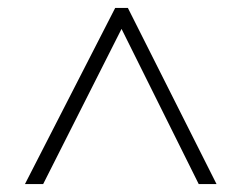

<svg xmlns="http://www.w3.org/2000/svg" viewBox="-20 -739 611 485"><path d="M43 -274 271 -719H303L527 -274H482L287 -666L89 -274Z"/></svg>

Font: Noto Kufi Arabic ExtraLight
Style: Regular
Weight: 200
Designer: Monotype Design Team, David Williams, Khaled Hosny
Foundry: Google LLC
Version: Version 2.109; ttfautohint (v1.8.4.7-5d5b)